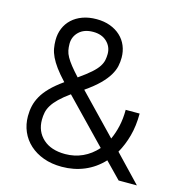

<svg xmlns="http://www.w3.org/2000/svg" viewBox="-106 -802 852 904"><g transform="rotate(15 320.0 -350.0)"><path d="M475 -78Q436 -36 385 -14.5Q334 7 275 7Q225 7 185.5 -7.5Q146 -22 118 -47.5Q90 -73 75 -107.5Q60 -142 60 -183Q60 -209 65.5 -233Q71 -257 84.5 -281Q98 -305 122 -329.5Q146 -354 184 -381Q155 -412 137.5 -436Q120 -460 110 -481Q100 -502 96.5 -521.5Q93 -541 93 -562Q93 -593 104 -619.5Q115 -646 136 -665.5Q157 -685 187 -696Q217 -707 255 -707Q292 -707 321.5 -696Q351 -685 372 -665.5Q393 -646 404 -619.5Q415 -593 415 -562Q415 -541 410.5 -520Q406 -499 392 -475.5Q378 -452 352.5 -426.5Q327 -401 284 -371L466 -182Q480 -212 488.5 -249Q497 -286 497 -330H565Q565 -270 551.5 -220.5Q538 -171 515 -131L640 0H551ZM275 -55Q320 -55 359.5 -73Q399 -91 430 -126L229 -334Q197 -311 177 -291.5Q157 -272 146 -254Q135 -236 131.5 -218.5Q128 -201 128 -183Q128 -126 167 -90.5Q206 -55 275 -55ZM161 -562Q161 -545 164 -530Q167 -515 176 -499Q185 -483 200 -464Q215 -445 239 -419Q276 -445 298 -464.5Q320 -484 330.5 -500.5Q341 -517 344 -532Q347 -547 347 -562Q347 -597 322 -621Q297 -645 255 -645Q211 -645 186 -621Q161 -597 161 -562Z"/></g></svg>

Font: PT Root UI Web
Style: Regular
Weight: 400
Designer: Vitaly Kuzmin
Foundry: ParaType Ltd.
Version: Version 1.000W